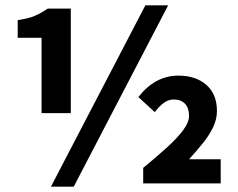

<svg xmlns="http://www.w3.org/2000/svg" viewBox="-20 -684 886 716"><path d="M135 -262V-543H46V-609Q87 -615 110 -625Q133 -635 158 -652H244V-262ZM170 12 522 -664H607L255 12ZM514 0V-58Q564 -99 602.5 -134Q641 -169 663 -198.5Q685 -228 685 -252Q685 -281 670 -297Q655 -313 628 -313Q608 -313 591 -300.5Q574 -288 557 -266L496 -322Q526 -361 563.5 -381.5Q601 -402 645 -402Q710 -402 749.5 -367.5Q789 -333 789 -270Q789 -239 774.5 -209Q760 -179 736.5 -150Q713 -121 685 -90H803V0Z"/></svg>

Font: Source Sans 3 ExtraLight
Style: Bold
Weight: 700
Version: Version 3.052;hotconv 1.1.0;makeotfexe 2.6.0